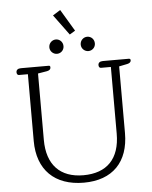

<svg xmlns="http://www.w3.org/2000/svg" viewBox="-65 -1070 899 1134"><g transform="rotate(-5 384.5 -503.0)"><path d="M379 -868 412 -888 335 -1017 290 -989ZM294 -761C317 -761 336 -779 336 -803C336 -828 317 -846 294 -846C272 -846 252 -828 252 -803C252 -779 272 -761 294 -761ZM480 -761C503 -761 522 -779 522 -803C522 -828 503 -846 480 -846C458 -846 438 -828 438 -803C438 -779 458 -761 480 -761ZM386 11C557 11 653 -89 653 -260V-655L702 -665C716 -668 724 -675 724 -685C724 -690 722 -695 714 -695H560C542 -695 532 -687 532 -673C532 -663 537 -656 545 -656H604V-261C604 -112 527 -33 387 -33C249 -33 172 -114 172 -261V-655L226 -664C241 -667 248 -674 248 -684C248 -690 247 -695 239 -695H74C56 -695 46 -687 46 -673C46 -663 51 -656 59 -656H112V-260C112 -89 213 11 386 11Z"/></g></svg>

Font: Maitree Light
Style: Regular
Weight: 300
Designer: CadsonDemak Team
Foundry: CadsonDemak
Version: Version 1.000;PS 001.000;hotconv 1.0.88;makeotf.lib2.5.64775